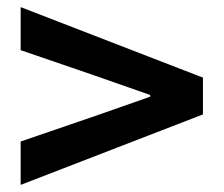

<svg xmlns="http://www.w3.org/2000/svg" viewBox="-20 -646 629 540"><path d="M38.1 -126V-248L249 -320.3L402.3 -374V-378.9L249 -432.6L38.1 -504.9V-626L550.8 -427.7V-324.2Z"/></svg>

Font: Nasu
Style: Bold
Weight: 700
Designer: Ryoko NISHIZUKA (kana &amp; ideographs); Paul D. Hunt (Latin, Greek &amp; Cyrillic); Wenlong ZHANG (bopomofo); Sandoll C
Version: Version 2014.1215